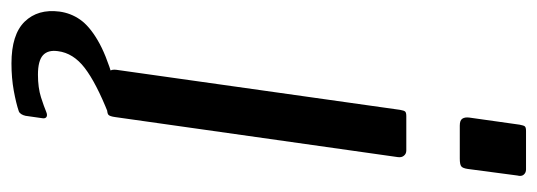

<svg xmlns="http://www.w3.org/2000/svg" viewBox="-388 -456 951 340"><g transform="rotate(90 88.0 -286.5)"><path d="M125.8 -14.3Q124.5 -4.8 121.7 -2.4Q118.8 0 108.3 0H57.2Q48 0 44.5 -4.3Q41.1 -8.6 42.1 -16.5L113 -518.8Q114.2 -526.2 116.2 -528.1Q118.1 -530 124.2 -530H185Q190.8 -530 194.2 -525.8Q197.7 -521.7 196.7 -514.9ZM229.3 -726.6 217.7 -639Q216.4 -629.8 213 -627.3Q209.7 -624.7 199.2 -624.7H140.8Q131.6 -624.7 128.7 -629.2Q125.7 -633.6 126.7 -641.5L139.3 -730.8Q140.6 -738.2 142.5 -740.1Q144.4 -742 150.5 -742H218.6Q224.4 -742 227.9 -737.8Q231.3 -733.7 229.3 -726.6ZM-61 84.2Q-58.3 64.2 -46.9 47.8Q-35.5 31.4 -10.5 16.7Q14.4 1.9 56.9 -10.6L119.4 -2.3Q65.1 19.3 38.8 39.5Q12.5 59.7 9.1 86.9Q6.6 104.5 16.3 113.4Q26.1 122.3 50.8 122.3Q73.7 122.3 90.8 116.9Q107.8 111.4 116.7 107.6Q122.8 105.1 125.9 107.4Q128.9 109.7 127.7 115.4L123.6 144.2Q122.6 148.7 120.6 151.8Q118.7 154.9 115.6 156.2Q101.8 160.9 79.2 165.1Q56.5 169.2 30.8 169.2Q-20.4 169.2 -43.2 145.8Q-65.9 122.4 -61 84.2Z"/></g></svg>

Font: Libre Franklin Thin
Style: Italic
Weight: 100
Italic angle: -8°
Designer: Pablo Impallari, Rodrigo Fuenzalida, Nhung Nguyen
Foundry: Impallari Type
Version: Version 3.000